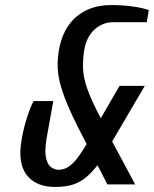

<svg xmlns="http://www.w3.org/2000/svg" viewBox="-20 -730 609 760"><path d="M198 10Q122 10 85.5 -37.5Q49 -85 66 -180Q74 -225 87.5 -266.5Q101 -308 113 -330H191L164 -180Q156 -130 162.5 -103.5Q169 -77 183 -67.5Q197 -58 211 -58Q230 -58 246.5 -67Q263 -76 281.5 -98.5Q300 -121 323 -160Q283 -235 258.5 -289.5Q234 -344 222 -385Q210 -426 208.5 -460.5Q207 -495 213 -530Q228 -618 282.5 -664Q337 -710 420 -710Q468 -710 508 -704Q548 -698 569 -690L561 -642H427Q386 -642 354 -613Q322 -584 313 -530Q308 -497 308.5 -462Q309 -427 325 -380Q341 -333 379 -262L453 -390H553L424 -170L515 0H405L366 -76Q343 -47 320.5 -28Q298 -9 269 0.5Q240 10 198 10Z"/></svg>

Font: Cuprum Medium
Style: Italic
Weight: 500
Italic angle: -10°
Version: Version 3.000